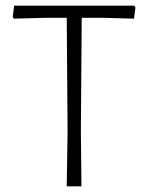

<svg xmlns="http://www.w3.org/2000/svg" viewBox="-20 -659 523 679"><path d="M347 -596H269L266 -197L268 0H216L219 -194L216 -596H138L29 -593L25 -599L30 -639H454L459 -633L454 -593Z"/></svg>

Font: t
Style: Regular
Weight: 300
Designer: Juan Pablo del Peral
Foundry: Huerta Tipografica
Version: Version 2.004; ttfautohint (v1.8.1)